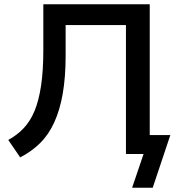

<svg xmlns="http://www.w3.org/2000/svg" viewBox="-20 -725 849 904"><path d="M602 159 656 0H573V-607H289V-463Q289 -362 275.5 -284.5Q262 -207 235.5 -149Q209 -91 168.5 -51Q128 -11 75 16L19 -66Q61 -89 92 -122Q123 -155 143 -203.5Q163 -252 173.5 -322.5Q184 -393 184 -491V-705H685V-89H782L699 159Z"/></svg>

Font: Nunito Sans 7pt SemiBold
Style: Regular
Weight: 600
Designer: Vernon Adams
Foundry: Vernon Adams
Version: Version 3.101;gftools[0.9.27]